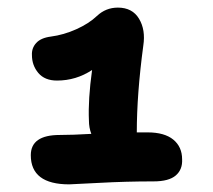

<svg xmlns="http://www.w3.org/2000/svg" viewBox="-20 -876 560 505"><path d="M162.1 -391.1Q61 -391.1 61 -467.8Q61 -521 137.2 -521Q170.4 -521 220.2 -523.9Q213.9 -540 213.9 -559.1Q211.4 -613.8 222.2 -691.9Q180.2 -664.1 129.9 -664.1Q97.7 -664.1 80.8 -684.1Q64 -704.1 64 -731Q63 -749.5 75.2 -762.9Q87.4 -776.4 113.8 -779.8Q147.5 -784.2 180.7 -799.1Q213.9 -814 234.9 -834Q258.3 -856 290 -856Q328.1 -856 345.7 -826.7Q363.3 -797.4 356.9 -755.9Q339.8 -628.4 339.8 -527.8H368.2Q412.6 -527.8 435.8 -508.8Q459 -489.7 459 -457Q460.4 -430.2 442.4 -414.6Q424.3 -398.9 383.8 -398.9Q311.5 -398.9 240.7 -395Q169.9 -391.1 162.1 -391.1Z"/></svg>

Font: Shantell Sans Bouncy
Style: Bold
Weight: 700
Designer: Stephen Nixon, Anya Danilova, Shantell Martin
Foundry: Arrow Type
Version: Version 1.006;[9816181b4]